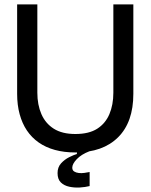

<svg xmlns="http://www.w3.org/2000/svg" viewBox="-20 -680 686 874"><path d="M388 167Q368 172 343.5 173.5Q319 175 295.5 170Q272 165 257 150.5Q242 136 242 108Q242 81 258 63.5Q274 46 295 35.5Q316 25 330 21V6L386 3V9Q350 23 329.5 44.5Q309 66 309 83Q309 95 317.5 100.5Q326 106 338.5 107.5Q351 109 364.5 107Q378 105 388 103ZM323 14Q272 14 230 2.5Q188 -9 156 -31.5Q124 -54 102.5 -86Q81 -118 69.5 -160Q58 -202 58 -253V-660H150V-258Q150 -203 168.5 -160.5Q187 -118 225 -94Q263 -70 323 -70Q385 -70 422.5 -94Q460 -118 478 -160.5Q496 -203 496 -258V-660H587V-253Q587 -124 517.5 -55Q448 14 323 14Z"/></svg>

Font: Bricolage Grotesque 72pt
Style: Regular
Weight: 400
Version: Version 1.001;gftools[0.9.33.dev8+g029e19f]